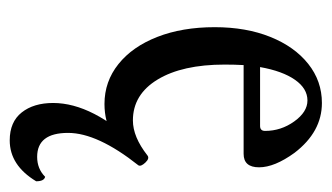

<svg xmlns="http://www.w3.org/2000/svg" viewBox="-160 -304 666 385"><g transform="rotate(90 172.5 -112.0)"><path d="M189 11Q144 11 109 -17Q74 -45 54.5 -95Q35 -145 35 -210Q35 -273 54.5 -321.5Q74 -370 108.5 -397.5Q143 -425 187 -425Q245 -425 287 -370Q316 -330 316 -299Q316 -268 289 -268H111Q110 -250 110 -230Q110 -145 140 -95.5Q170 -46 222 -46Q255 -46 292 -75Q298 -80 306.5 -71Q315 -62 312 -57Q281 -21 252.5 -5Q224 11 189 11ZM182 -396Q158 -396 140.5 -371Q123 -346 115 -301H233Q243 -301 243 -311Q243 -343 224 -369.5Q205 -396 182 -396ZM262 201Q225 201 206 177Q187 153 187 114Q187 34 275 -57H312Q247 25 247 84Q247 146 295 146Q319 146 335 130Q344 132 344 148Q312 201 262 201Z"/></g></svg>

Font: Junicode Two Beta Condensed
Style: Regular
Weight: 400
Width: 3
Designer: Peter S. Baker
Foundry: Briery Creek Software
Version: Version 1.053; ttfautohint (v1.8.4)